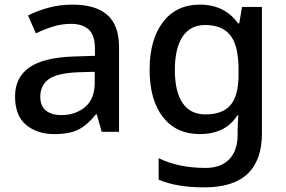

<svg xmlns="http://www.w3.org/2000/svg" viewBox="-20 -662 1234 829"><path d="M292 -642Q393 -642 443.5 -597.5Q494 -553 494 -458V-93H419L398 -168H394Q359 -124 320.5 -103.5Q282 -83 214 -83Q141 -83 93 -122.5Q45 -162 45 -246Q45 -328 107 -371Q169 -414 298 -418L390 -421V-451Q390 -510 363 -534.5Q336 -559 287 -559Q246 -559 208 -547Q170 -535 135 -518L101 -595Q139 -615 188.5 -628.5Q238 -642 292 -642ZM317 -350Q225 -346 189.5 -319.5Q154 -293 154 -245Q154 -203 179 -184Q204 -165 244 -165Q306 -165 347.5 -200Q389 -235 389 -305V-352Z M843 -642Q950 -642 1008 -561H1013L1025 -632H1111V-86Q1111 29 1049.5 88Q988 147 862 147Q803 147 754.5 139Q706 131 665 114V21Q751 63 868 63Q934 63 970 25.5Q1006 -12 1006 -80V-98Q1006 -111 1007 -132Q1008 -153 1009 -164H1005Q978 -122 937 -102.5Q896 -83 843 -83Q741 -83 683.5 -156.5Q626 -230 626 -361Q626 -491 683.5 -566.5Q741 -642 843 -642ZM865 -554Q802 -554 768.5 -504Q735 -454 735 -360Q735 -266 768.5 -217Q802 -168 867 -168Q941 -168 975.5 -208.5Q1010 -249 1010 -341V-361Q1010 -464 975 -509Q940 -554 865 -554Z"/></svg>

Font: Noto Sans Kannada UI Medium
Style: Regular
Weight: 500
Designer: Jelle Bosma - Monotype Design Team
Foundry: Monotype Imaging Inc.
Version: Version 2.005; ttfautohint (v1.8.4.7-5d5b)